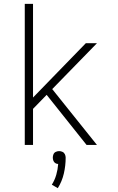

<svg xmlns="http://www.w3.org/2000/svg" viewBox="-20 -755 616 1000"><path d="M109 0H152V-188L223 -261L431 0H485L252 -291L485 -530H427L152 -247V-735H109ZM281 225Q303 190 312.5 149Q322 108 322 66Q322 57 318 48.5Q314 40 305.5 36Q297 32 288 32Q279 32 270.5 36Q262 40 258.5 48.5Q255 57 255 66Q255 74 258 82Q261 90 268 94.5Q275 99 283 99Q281 128 273 155.5Q265 183 250 207Z"/></svg>

Font: Iosevka Sparkle Extralight
Style: Regular
Weight: 200
Designer: Belleve Invis
Foundry: Belleve Invis
Version: Version 4.5.0; ttfautohint (v1.8.3)